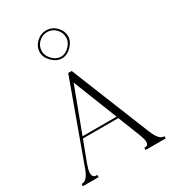

<svg xmlns="http://www.w3.org/2000/svg" viewBox="-205 -967 964 1076"><g transform="rotate(-30 277.0 -429.5)"><path d="M266.6 -689.5Q295.4 -689.5 320.1 -714.8Q344.7 -740.2 344.7 -769.5Q344.7 -801.8 321.5 -825.2Q298.3 -848.6 266.6 -848.6Q234.4 -848.6 210.9 -825.2Q187.5 -801.8 187.5 -769.5Q187.5 -740.2 212.4 -714.8Q237.3 -689.5 266.6 -689.5ZM174.8 -769.5Q174.8 -805.7 202.1 -832.5Q229.5 -859.4 266.6 -859.4Q303.2 -859.4 330.3 -832.5Q357.4 -805.7 357.4 -769.5Q357.4 -736.3 328.6 -707.5Q299.8 -678.7 266.6 -678.7Q232.9 -678.7 203.9 -707.5Q174.8 -736.3 174.8 -769.5ZM544.9 -14.6V0H515.6H489.3H462.9H415V-14.6H420.9Q437.5 -14.6 440.4 -31.2Q443.4 -47.9 431.6 -78.1H432.1L371.6 -231.4H142.6L90.3 -92.8H90.8Q81.5 -68.8 79.8 -51Q78.1 -33.2 84 -23.9Q89.8 -14.6 102.5 -14.6H110.4V0H55.7H47.9H40H8.8V-14.6H14.6Q29.3 -14.6 43.7 -31.5Q58.1 -48.3 68.4 -78.1L254.9 -590.8H277.3L483.9 -78.1H484.4Q496.1 -47.9 510.7 -31.2Q525.4 -14.6 540 -14.6ZM367.2 -243.2 254.4 -528.8 147 -243.2Z"/></g></svg>

Font: Elaris
Style: Regular
Weight: 500
Version: Version 1.0